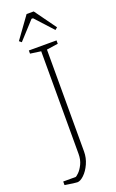

<svg xmlns="http://www.w3.org/2000/svg" viewBox="-184 -808 585 965"><g transform="rotate(-20 108.5 -326.0)"><path d="M-15 106V87H51Q55 87 68.5 74Q82 61 93.5 37.5Q105 14 105 -17V-566L48 -574V-591H196V-573L135 -564V-19Q135 15 121 46Q107 77 87 96Q67 115 51 115Q39 115 -15 106ZM17 -652 100 -767H138L221 -652L209 -642L123 -736H115L29 -642Z"/></g></svg>

Font: Grenze Thin
Style: Regular
Weight: 250
Designer: Renata Polastri
Foundry: Omnibus-Type
Version: Version 1.002; ttfautohint (v1.8)